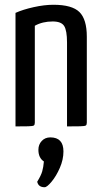

<svg xmlns="http://www.w3.org/2000/svg" viewBox="-20 -530 423 805"><path d="M45 0ZM204 -510Q282 -510 313 -479.5Q344 -449 344 -376V-16Q344 -7 340 -4Q336 -1 315.5 -0.5Q295 0 261 0V-352Q261 -402 249 -421Q237 -440 201 -440Q158 -440 126 -422V-16Q126 -7 122 -4Q118 -1 98 -0.5Q78 0 45 0V-476Q76 -490 121 -500Q166 -510 204 -510ZM191 46Q246 46 246 105Q246 139 231 173.5Q216 208 196.5 231.5Q177 255 167 255Q141 255 136 232Q152 206 157 188.5Q162 171 164 147Q141 132 141 98Q141 76 155 61Q169 46 191 46Z"/></svg>

Font: Yanone Kaffeesatz
Style: Regular
Weight: 400
Designer: Yanone (Cyrillic: Daniel Pouzeot & Huerta Tipografica)
Foundry: Yanone
Version: Version 1.100;PS 001.100;hotconv 1.0.70;makeotf.lib2.5.58329